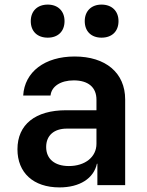

<svg xmlns="http://www.w3.org/2000/svg" viewBox="-20 -806 640 836"><path d="M188 -642C232 -642 261 -669 261 -714C261 -758 232 -786 188 -786C143 -786 114 -758 114 -714C114 -669 143 -642 188 -642ZM422 -642C467 -642 496 -669 496 -714C496 -758 467 -786 422 -786C378 -786 349 -758 349 -714C349 -669 378 -642 422 -642ZM305 -560C175 -560 87 -493 81 -390H200C204 -430 244 -456 301 -456C364 -456 400 -426 400 -372V-326H268C134 -326 56 -264 56 -156C56 -54 125 10 239 10C327 10 388 -29 402 -93H404V0H525V-373C525 -489 440 -560 305 -560ZM280 -83C218 -83 181 -114 181 -166C181 -216 215 -246 271 -246H400V-180C400 -122 350 -83 280 -83Z"/></svg>

Font: Tekne LDO
Style: Bold
Weight: 700
Monospace: yes
Designer: Alessio Laiso, Mario Rullo, Paolo Rosset
Foundry: Alessio Laiso
Version: Version 1.000;hotconv 1.0.109;makeotfexe 2.5.65596